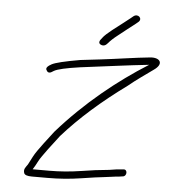

<svg xmlns="http://www.w3.org/2000/svg" viewBox="-51 -750 696 790"><g transform="rotate(5 297.0 -355.0)"><path d="M348.1 -599C335.8 -585.5 334.8 -576.2 345 -571.2C355.3 -566.2 364.9 -569.1 373.9 -580.1C382.9 -591 395.4 -602.5 411.2 -614.7C436.2 -633.9 460 -654 481.7 -670L491.4 -678C508.1 -692.4 487 -713.9 468.3 -699L458.6 -691C451.4 -685.7 441.8 -678.2 429.9 -668.5C410.6 -652.9 361.7 -618.7 348.1 -599ZM140.7 -467C131.8 -460.7 128.5 -454.7 130.9 -449.2C135.7 -438.5 142.9 -435.7 152.6 -441L162.5 -447C176.4 -454.9 210.7 -462.9 267.8 -471C394.4 -486.7 458.5 -496.2 550.5 -506C426.4 -428.2 298.2 -325.5 186.1 -198C168.7 -174.4 121.4 -116.3 107 -88.1C98.9 -72 93 -60.7 89.3 -54C81.1 -41.6 71.7 -33.8 77.2 -17.5C79.9 -9.8 90.7 -6 109.7 -6H174.7C221.6 -6 267.7 -9.5 312.1 -16.5C356.5 -23.5 388.2 -27.8 405.5 -29.5C433.5 -32.4 443.2 -35.2 467.2 -37L480.5 -39C500.5 -39 501.5 -71.2 482.1 -68L468.9 -67C443.9 -65.2 434.9 -61.4 405.7 -59C387.1 -57.7 355.1 -53.5 310.6 -46.5C266 -39.5 222 -36 179.4 -36H110.4C116.4 -45 123.2 -57 130.8 -71.9C140.7 -91.3 186.7 -151.4 210.6 -182C281.2 -261.7 368.5 -338.6 470.2 -412.5C502.4 -439.3 539.4 -464.4 570.5 -487C612 -515.1 592.9 -540.6 552.4 -536.6C492.3 -530.8 416.6 -518.5 347.9 -510.5L266.5 -501C203.3 -490.1 165.1 -480.7 150.6 -473Z"/></g></svg>

Font: MewTooHand
Style: WideIta
Weight: 400
Designer: Mew Too, Robert Jablonski
Version: Version 0.77